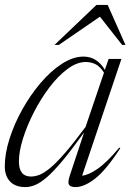

<svg xmlns="http://www.w3.org/2000/svg" viewBox="-20 -752 532 782"><path d="M264.5 -37.5 322.5 -212.5Q271.5 -141.5 234.8 -97.5Q198 -53.5 171 -30.2Q144 -7 123.2 1.5Q102.5 10 83.5 10Q42.5 10 21 -12.8Q-0.5 -35.5 -0.5 -74.5Q-0.5 -126.5 18.8 -187Q38 -247.5 71 -306.5Q104 -365.5 145.5 -414.2Q187 -463 232.2 -492.2Q277.5 -521.5 320 -521.5Q375 -521.5 407 -467.5L422.5 -512H474.5L314.5 -36.5Q339.5 -38.5 377.2 -64.2Q415 -90 466 -151L470 -148.5Q412.5 -60 368 -25Q323.5 10 287 10Q267 10 261 0.2Q255 -9.5 264.5 -37.5ZM57 -94.5Q57 -33 106 -33Q122.5 -33 140.8 -40Q159 -47 184 -67.5Q209 -88 244 -128.2Q279 -168.5 328.5 -235L403.5 -456Q388 -481 369.5 -490.2Q351 -499.5 329.5 -499.5Q293 -499.5 254.8 -471Q216.5 -442.5 181.2 -396Q146 -349.5 118 -294.8Q90 -240 73.5 -187.2Q57 -134.5 57 -94.5ZM202 -569 373 -732H418.5L491 -569H477.5L387 -684L219.5 -569Z"/></svg>

Font: Newsreader Display Light
Style: Italic
Weight: 300
Italic angle: -17°
Designer: Hugues Gentile
Foundry: Production Type
Version: Version 1.001